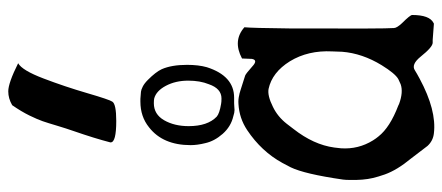

<svg xmlns="http://www.w3.org/2000/svg" viewBox="-329 -769 1092 474"><g transform="rotate(-90 217.0 -532.0)"><path d="M297.9 -1033.2Q280.3 -1023.4 260.3 -970.7Q240.2 -918 224.1 -862.8Q208 -807.6 203.1 -800.8Q197.3 -791 155.3 -791Q102.5 -791 102.5 -804.7V-805.7Q112.3 -843.8 130.9 -897.5Q136.7 -914.1 143.6 -937Q150.4 -960 154.8 -972.7Q159.2 -985.4 168.9 -1005.4Q178.7 -1025.4 194.3 -1047.9Q210.9 -1057.6 228.5 -1057.6Q249 -1057.6 297.9 -1033.2ZM166 -543Q173.8 -536.1 197.3 -532.2Q202.1 -531.2 210.9 -531.2Q235.4 -531.2 246.1 -562.5Q254.9 -584 254.9 -613.3Q254.9 -644.5 242.2 -668.5Q229.5 -692.4 210.9 -697.3Q207 -698.2 199.2 -698.2Q171.9 -698.2 157.2 -672.9Q142.6 -647.5 142.6 -612.3Q142.6 -565.4 166 -543ZM199.2 -500Q195.3 -500 189.9 -499.5Q184.6 -499 182.6 -499Q175.8 -499 167 -502Q141.6 -507.8 123.5 -528.3Q105.5 -548.8 100.6 -571.3Q95.7 -590.8 95.7 -607.4Q95.7 -675.8 139.6 -710Q166 -731.4 203.1 -731.4H210Q222.7 -730.5 227.5 -730Q232.4 -729.5 240.2 -725.6Q248 -721.7 256.8 -712.9Q276.4 -693.4 283.2 -678.7Q293.9 -654.3 293.9 -616.2Q293.9 -587.9 288.1 -567.4Q266.6 -500 212.9 -500ZM234.4 -415Q275.4 -406.2 302.7 -362.3Q330.1 -317.4 327.1 -257.8L326.2 -233.4Q322.3 -183.6 293 -135.7Q272.5 -102.5 258.8 -94.7L246.1 -88.9Q226.6 -82 197.3 -92.8L193.4 -94.7Q139.6 -115.2 117.2 -143.6Q112.3 -149.4 107.4 -157.2Q85 -193.4 87.9 -236.3Q88.9 -244.1 89.8 -252.9Q96.7 -303.7 135.7 -353.5Q140.6 -360.4 148.4 -370.1Q166 -392.6 190.4 -404.3Q217.8 -418 234.4 -415ZM309.6 -480.5Q309.6 -480.5 308.6 -456.1Q305.7 -440.4 290 -455.1Q272.5 -470.7 267.6 -472.7Q219.7 -488.3 219.7 -487.3Q209 -490.2 197.3 -489.3Q162.1 -487.3 132.8 -467.8Q80.1 -432.6 51.8 -380.9L41 -360.4Q24.4 -326.2 10.7 -231.4Q9.8 -224.6 9.8 -215.8Q8.8 -181.6 14.6 -157.2Q17.6 -144.5 23.4 -127.9Q34.2 -97.7 62.5 -63.5L93.8 -22.5Q106.4 -8.8 125 -6.8Q181.6 0 259.8 -42Q272.5 -48.8 280.3 -53.7Q294.9 -63.5 314.5 -39.1Q337.9 -9.8 348.6 -9.8Q351.6 -9.8 355.5 -9.8L395.5 -6.8L397.5 -7.8Q417 -17.6 417 -60.5Q417 -65.4 396.5 -85.9Q384.8 -98.6 384.8 -105.5Q382.8 -125 383.8 -364.3Q384.8 -455.1 386.7 -474.6Q353.5 -503.9 309.6 -480.5Z"/></g></svg>

Font: LPEducational
Style: Medium
Weight: 500
Designer: Based on Essays1743, by John Stracke, which says:

Based on the typeface in a 1743 English translation of the essays of 
Version: Version 001.204